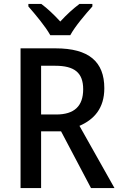

<svg xmlns="http://www.w3.org/2000/svg" viewBox="-20 -961 615 981"><path d="M237 -781H339C363 -826 418 -890 452 -928V-941H386C352 -915 322 -888 288 -851C256 -886 222 -918 191 -941H125V-928C160 -888 213 -825 237 -781ZM264 -714H85V0H190V-290H292L445 0H565L386 -318C460 -350 513 -407 513 -510C513 -646 434 -714 264 -714ZM262 -625C360 -625 405 -590 405 -505C405 -419 360 -376 267 -376H190V-625Z"/></svg>

Font: Noto Sans Lao Looped SemiCondensed Medium
Style: Regular
Weight: 500
Width: 4
Designer: Mark Frömberg, Ben Mitchell
Foundry: The Fontpad Ltd
Version: Version 1.002